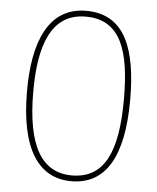

<svg xmlns="http://www.w3.org/2000/svg" viewBox="-53 -770 675 825"><g transform="rotate(5 285.0 -357.5)"><path d="M507 -360C507 -574 456 -725 286 -725C121 -725 62 -568 62 -360C62 -109 144 10 285 10C433 10 507 -115 507 -360ZM89 -360C89 -557 136 -700 286 -700C440 -700 480 -564 480 -360C480 -127 422 -15 285 -15C155 -15 89 -125 89 -360Z"/></g></svg>

Font: Noto Sans Lao Thin
Style: Regular
Weight: 100
Designer: Monotype Design Team
Foundry: Monotype Imaging Inc.
Version: Version 2.003